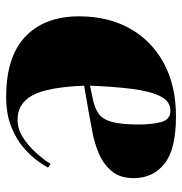

<svg xmlns="http://www.w3.org/2000/svg" viewBox="-4 -573 591 623"><g transform="rotate(90 291.5 -261.5)"><path d="M358 -537Q465 -537 511.5 -499.5Q558 -462 558 -400Q558 -355 535 -328Q512 -301 477.5 -286.5Q443 -272 407 -265.5Q371 -259 345 -254L258 -239Q263 -119 289.5 -71Q316 -23 368 -23Q398 -23 424.5 -39.5Q451 -56 473.5 -80.5Q496 -105 512 -130L524 -122Q519 -112 503.5 -90Q488 -68 461 -44Q434 -20 392.5 -3Q351 14 294 14Q164 14 98.5 -48.5Q33 -111 33 -223Q33 -316 72 -386.5Q111 -457 184 -497Q257 -537 358 -537ZM384 -417Q384 -459 376 -489Q368 -519 339 -519Q309 -519 292.5 -486.5Q276 -454 268.5 -395Q261 -336 258 -258L305 -268Q332 -274 349.5 -286.5Q367 -299 375.5 -329Q384 -359 384 -417Z"/></g></svg>

Font: Literata 72pt Black
Style: Italic
Weight: 900
Italic angle: -2°
Designer: Latin by Veronika Burian and Jose Scaglione. Greek by Irene Vlachou. Cyrillic by Vera Evstafieva
Foundry: TypeTogether
Version: Version 3.002